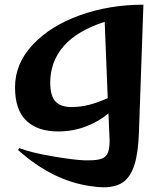

<svg xmlns="http://www.w3.org/2000/svg" viewBox="-20 -590 699 818"><path d="M366 203Q203 180 57 49L62 41Q111 60 201 75.5Q291 91 338 93H358Q395 93 413.5 86Q432 79 439.5 61Q447 43 447 8L446 -16L442 -107Q401 -72 345.5 -51Q290 -30 228 -30Q140 -30 92 -76Q44 -122 44 -218Q44 -319 119.5 -399.5Q195 -480 320.5 -525Q446 -570 591 -570L572 -28Q569 62 552.5 113Q536 164 504.5 186Q473 208 422 208Q399 208 366 203ZM284 -134Q323 -134 360 -143.5Q397 -153 439 -172L426 -497Q308 -459 251 -393Q194 -327 194 -238Q194 -182 216 -158Q238 -134 284 -134Z"/></svg>

Font: Tiejili SC
Style: Regular
Weight: 400
Designer: Buernia
Foundry: Ershou Xiaoxi Press
Version: Version 1.100